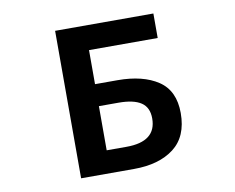

<svg xmlns="http://www.w3.org/2000/svg" viewBox="-80 -844 1160 949"><g transform="rotate(-10 500.0 -370.0)"><path d="M252.9 0V-740.2H746.1V-617.2H401.4V-446.3H513.7Q641.6 -446.3 717.8 -395.5Q793.9 -344.7 793.9 -232.4Q793.9 -114.3 719.2 -57.1Q644.5 0 518.6 0ZM401.4 -114.3H501Q650.4 -114.3 650.4 -230.5Q650.4 -286.1 612.8 -311Q575.2 -335.9 500 -335.9H401.4Z"/></g></svg>

Font: GenEi Gothic M Regular
Style: Bold
Weight: 700
Designer: o_tamon (Modified); [Source Han Sans]
Ryoko NISHIZUKA  (kana & ideographs); Paul D. Hunt (Latin, Greek & Cyrillic); Wenl
Version: Version 1.1a;Original Version 1.004